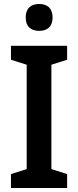

<svg xmlns="http://www.w3.org/2000/svg" viewBox="-20 -944 393 964"><path d="M177 -924C137 -924 109 -904 109 -856C109 -809 137 -789 177 -789C216 -789 244 -809 244 -856C244 -904 216 -924 177 -924ZM317 0V-70L238 -95V-619L317 -644V-714H35V-644L114 -619V-95L35 -70V0Z"/></svg>

Font: Noto Sans Thai Looped SemiCondensed SemiBold
Style: Regular
Weight: 600
Width: 4
Designer: Sasikarn Vongin, Ben Mitchell
Foundry: The Fontpad Ltd
Version: Version 1.001